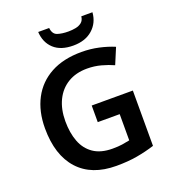

<svg xmlns="http://www.w3.org/2000/svg" viewBox="-165 -1052 1055 1184"><g transform="rotate(-20 363.0 -460.5)"><path d="M378 -392H648V-29Q591 -11 531 -0.5Q471 10 395 10Q233 10 146 -86Q59 -182 59 -358Q59 -469 102.5 -551.5Q146 -634 229 -679Q312 -724 431 -724Q489 -724 543.5 -712Q598 -700 643 -681L599 -576Q564 -592 520 -604Q476 -616 428 -616Q355 -616 302 -584Q249 -552 220.5 -493.5Q192 -435 192 -356Q192 -280 214 -222Q236 -164 284 -131Q332 -98 409 -98Q447 -98 473 -102Q499 -106 522 -111V-283H378ZM579 -931Q574 -863 526 -820.5Q478 -778 399 -778Q317 -778 272 -819.5Q227 -861 223 -931H295Q299 -890 328 -880Q357 -870 400 -870Q425 -870 448 -874.5Q471 -879 487 -892Q503 -905 506 -931Z"/></g></svg>

Font: Noto Sans Kannada SemiBold
Style: Regular
Weight: 600
Designer: Jelle Bosma - Monotype Design Team
Foundry: Monotype Imaging Inc.
Version: Version 2.005; ttfautohint (v1.8.4.7-5d5b)